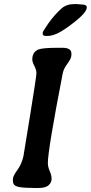

<svg xmlns="http://www.w3.org/2000/svg" viewBox="-20 -939 450 952"><path d="M410.2 -903.3V-901.4Q410.2 -870.6 306.2 -797.9Q252.9 -760.7 215.3 -760.7H209.5Q191.9 -760.7 191.9 -770.5V-777.3Q191.9 -783.2 220.5 -824Q249 -864.7 285.6 -897.5Q310.1 -918.9 349.6 -918.9H358.4L381.8 -917Q410.2 -917 410.2 -903.3ZM168.5 -6.8H149.4L140.6 -7.3Q87.4 -7.3 65.7 -13.9Q43.9 -20.5 43.9 -42V-50.3Q43.9 -65.9 65.9 -95.9Q87.9 -126 96.2 -164.6Q97.2 -169.9 128.9 -365Q160.6 -560.1 160.6 -576.2Q160.6 -592.3 150.4 -612.1Q140.1 -631.8 140.1 -643.6Q140.1 -681.6 170.9 -693.8Q191.9 -702.1 270.5 -702.1H289.1Q334 -702.1 334 -673.8V-666Q334 -649.4 314.7 -623.8Q295.4 -598.1 291 -575.2Q217.3 -195.8 217.3 -130.4Q217.3 -111.8 226.6 -90.8Q235.8 -69.8 235.8 -52Q235.8 -34.2 220.9 -20.5Q206.1 -6.8 168.5 -6.8Z"/></svg>

Font: Averia Libre
Style: Bold Italic
Weight: 700
Italic angle: -6.90001°
Version: Version 1.002